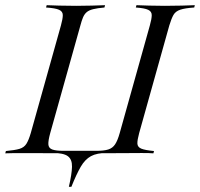

<svg xmlns="http://www.w3.org/2000/svg" viewBox="-38 -591 771 740"><path d="M-17.7 0 -15.3 -8.9Q19.4 -12.1 37.1 -17.3Q54.8 -22.6 63.7 -36.7Q72.6 -50.8 80.6 -78.2L196.8 -492.7Q204 -518.5 204 -532.7Q204 -546.8 189.9 -553.2Q175.8 -559.7 139.5 -562.1L141.9 -571Q159.7 -570.2 189.9 -569.4Q220.2 -568.5 255.6 -568.5Q287.1 -568.5 316.5 -569.4Q346 -570.2 366.9 -571L364.5 -562.1Q337.1 -559.7 321 -555.6Q304.8 -551.6 296 -544Q287.1 -536.3 281.9 -523.8Q276.6 -511.3 271.8 -492.7L155.6 -78.2Q147.6 -49.2 148.4 -34.7Q149.2 -20.2 163.3 -14.9Q177.4 -9.7 206.5 -9.7H333.9Q362.9 -9.7 379.4 -14.9Q396 -20.2 405.6 -34.7Q415.3 -49.2 423.4 -78.2L539.5 -492.7Q546.8 -518.5 546.8 -532.7Q546.8 -546.8 533.1 -553.2Q519.4 -559.7 485.5 -562.1L487.9 -571Q507.3 -570.2 537.5 -569.4Q567.7 -568.5 597.6 -568.5Q633.1 -568.5 663.3 -569.4Q693.5 -570.2 712.9 -571L710.5 -562.1Q675 -559.7 656.9 -553.6Q638.7 -547.6 630.6 -533.5Q622.6 -519.4 614.5 -492.7L498.4 -78.2Q491.1 -51.6 491.5 -37.9Q491.9 -24.2 506.5 -18.1Q521 -12.1 555.6 -8.9L553.2 0Q535.5 -1.6 505.2 -1.2Q475 -0.8 439.5 -0.8Q391.9 -0.8 344.4 -0.4Q296.8 0 265.3 0Q235.5 0 190.3 -0.4Q145.2 -0.8 97.6 -0.8Q74.2 -0.8 52.8 -0.8Q31.5 -0.8 13.7 -0.8Q-4 -0.8 -17.7 0ZM227.4 129Q238.7 80.6 239.5 52Q240.3 23.4 223.4 10.9Q206.5 -1.6 162.9 -1.6L279.8 -2.4L375 -1.6Q335.5 -1.6 312.5 10.9Q289.5 23.4 273 52Q256.5 80.6 237.1 129Z"/></svg>

Font: Playfair 144pt Light
Style: Italic
Weight: 300
Italic angle: -15.6°
Designer: Claus Eggers Sørensen
Foundry: Claus Eggers Sørensen
Version: Version 2.001;gftools[0.9.30]